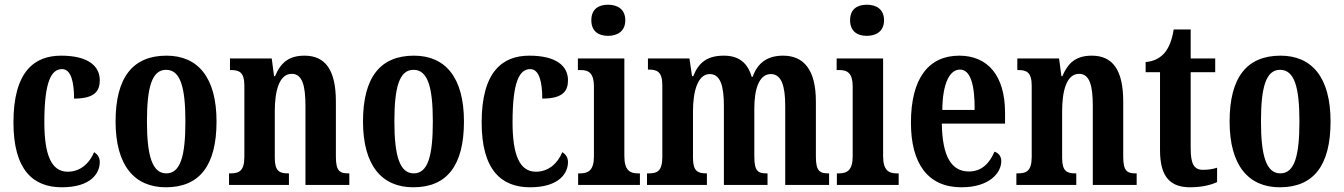

<svg xmlns="http://www.w3.org/2000/svg" viewBox="-20 -784 5699 814"><path d="M242 10C366 10 403 -50 403 -97C403 -117 393 -130 379 -139C360 -93 322 -56 267 -56C197 -56 168 -129 168 -266C168 -440 198 -491 243 -491C282 -491 294 -434 294 -366C384 -366 403 -400 403 -444C403 -503 355 -548 239 -548C126 -548 37 -481 37 -265C37 -64 120 10 242 10Z M683 10C825 10 898 -81 898 -269C898 -457 818 -548 686 -548C544 -548 470 -457 470 -269C470 -81 551 10 683 10ZM685 -49C625 -49 603 -125 603 -269C603 -414 624 -488 684 -488C745 -488 766 -414 766 -269C766 -125 746 -49 685 -49Z M951 0H1205V-49H1201C1165 -49 1145 -58 1145 -115V-313C1145 -394 1162 -471 1217 -471C1262 -471 1275 -420 1275 -335V0H1461V-49H1457C1421 -49 1404 -58 1404 -120V-354C1404 -489 1358 -548 1271 -548C1204 -548 1170 -518 1146 -461H1142L1132 -536H955V-487H959C994 -487 1016 -478 1016 -421V-119C1016 -58 993 -49 956 -49H951Z M1732 10C1874 10 1947 -81 1947 -269C1947 -457 1867 -548 1735 -548C1593 -548 1519 -457 1519 -269C1519 -81 1600 10 1732 10ZM1734 -49C1674 -49 1652 -125 1652 -269C1652 -414 1673 -488 1733 -488C1794 -488 1815 -414 1815 -269C1815 -125 1795 -49 1734 -49Z M2227 10C2351 10 2388 -50 2388 -97C2388 -117 2378 -130 2364 -139C2345 -93 2307 -56 2252 -56C2182 -56 2153 -129 2153 -266C2153 -440 2183 -491 2228 -491C2267 -491 2279 -434 2279 -366C2369 -366 2388 -400 2388 -444C2388 -503 2340 -548 2224 -548C2111 -548 2022 -481 2022 -265C2022 -64 2105 10 2227 10Z M2558 -632C2598 -632 2631 -652 2631 -698C2631 -745 2598 -764 2558 -764C2517 -764 2487 -745 2487 -698C2487 -652 2517 -632 2558 -632ZM2431 0H2693V-49H2684C2650 -49 2627 -63 2627 -122V-536H2430V-487H2443C2476 -487 2498 -473 2498 -418V-121C2498 -63 2475 -49 2440 -49H2431Z M2723 0H2977V-49H2975C2938 -49 2918 -58 2918 -115V-313C2918 -396 2938 -470 2989 -470C3034 -470 3049 -420 3049 -335V0H3234V-49H3230C3194 -49 3178 -58 3178 -120V-325C3178 -403 3197 -470 3248 -470C3293 -470 3309 -420 3309 -335V0H3495V-49H3492C3456 -49 3439 -58 3439 -120V-354C3439 -489 3387 -548 3300 -548C3235 -548 3192 -519 3171 -458H3167C3148 -523 3107 -548 3049 -548C2978 -548 2942 -519 2919 -461H2914L2903 -536H2727V-489H2730C2766 -489 2788 -480 2788 -422V-119C2788 -58 2766 -49 2730 -49H2723Z M3655 -632C3695 -632 3728 -652 3728 -698C3728 -745 3695 -764 3655 -764C3614 -764 3584 -745 3584 -698C3584 -652 3614 -632 3655 -632ZM3528 0H3790V-49H3781C3747 -49 3724 -63 3724 -122V-536H3527V-487H3540C3573 -487 3595 -473 3595 -418V-121C3595 -63 3572 -49 3537 -49H3528Z M4056 10C4176 10 4225 -52 4225 -101C4225 -123 4212 -136 4196 -141C4177 -95 4144 -57 4088 -57C4014 -57 3975 -120 3973 -260H4241V-306C4241 -464 4167 -548 4047 -548C3917 -548 3842 -452 3842 -264C3842 -90 3914 10 4056 10ZM4112 -318H3975C3976 -428 4005 -489 4050 -489C4095 -489 4113 -422 4112 -318Z M4289 0H4543V-49H4539C4503 -49 4483 -58 4483 -115V-313C4483 -394 4500 -471 4555 -471C4600 -471 4613 -420 4613 -335V0H4799V-49H4795C4759 -49 4742 -58 4742 -120V-354C4742 -489 4696 -548 4609 -548C4542 -548 4508 -518 4484 -461H4480L4470 -536H4293V-487H4297C4332 -487 4354 -478 4354 -421V-119C4354 -58 4331 -49 4294 -49H4289Z M5026 10C5082 10 5121 -3 5140 -12V-73C5122 -67 5102 -64 5080 -64C5041 -64 5028 -91 5028 -155V-478H5132V-536H5028V-659H4956C4948 -610 4935 -583 4920 -563C4903 -542 4877 -524 4837 -521V-478H4898V-147C4898 -30 4945 10 5026 10Z M5406 10C5548 10 5621 -81 5621 -269C5621 -457 5541 -548 5409 -548C5267 -548 5193 -457 5193 -269C5193 -81 5274 10 5406 10ZM5408 -49C5348 -49 5326 -125 5326 -269C5326 -414 5347 -488 5407 -488C5468 -488 5489 -414 5489 -269C5489 -125 5469 -49 5408 -49Z"/></svg>

Font: Noto Serif Tamil ExtraCondensed
Style: Bold Italic
Weight: 700
Width: 2
Italic angle: -12°
Designer: Indian Type Foundry, Tom Grace, and the Monotype Design Team
Foundry: Monotype Imaging Inc.
Version: Version 2.003